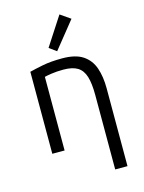

<svg xmlns="http://www.w3.org/2000/svg" viewBox="-140 -864 850 1131"><g transform="rotate(-15 285.0 -298.5)"><path d="M418 185V-269Q418 -340 405 -382Q392 -424 361 -443Q330 -462 275 -462Q233 -462 201 -457Q169 -452 159 -449V0H84V-500Q115 -508 165 -518Q215 -528 285 -528Q366 -528 411 -498Q456 -468 474.5 -414.5Q493 -361 493 -290V185ZM268 -576 224 -608 337 -782 399 -739Z"/></g></svg>

Font: Ubuntu Sans
Style: Regular
Weight: 400
Designer: Dalton Maag Ltd
Foundry: Dalton Maag Ltd
Version: Version 1.006; ttfautohint (v1.8.4.7-5d5b)